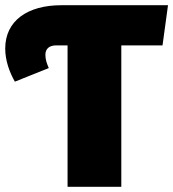

<svg xmlns="http://www.w3.org/2000/svg" viewBox="-20 -716 664 736"><path d="M624 -696H215C85 -696 0 -636 0 -530C0 -483 17 -438 37 -403L167 -455C160 -472 154 -486 154 -506C154 -529 169 -542 195 -542H239V0H445V-542H603Z"/></svg>

Font: Fira Sans Heavy
Style: Regular
Weight: 900
Designer: bBox Type GmbH & Carrois Corporate GbR & Edenspiekermann AG
Foundry: bBox Type GmbH & Carrois Corporate GbR & Edenspiekermann AG
Version: Version 4.300;PS 004.300;hotconv 1.0.88;makeotf.lib2.5.64775